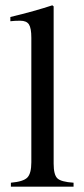

<svg xmlns="http://www.w3.org/2000/svg" viewBox="-20 -703 318 723"><path d="M257 0H21V-15Q68 -19 83 -34.5Q98 -50 98 -92V-561Q98 -597 89 -611Q80 -625 56 -625Q35 -625 19 -623V-639Q114 -662 177 -683L182 -679V-87Q182 -45 196 -31.5Q210 -18 257 -15Z"/></svg>

Font: STIX MathJax Main
Style: Regular
Weight: 400
Designer: MicroPress Inc., with final additions and corrections provided by Coen Hoffman, Elsevier (retired)
Version: Version 1.1.1